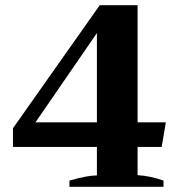

<svg xmlns="http://www.w3.org/2000/svg" viewBox="-20 -721 671 741"><path d="M248 -24Q317 -44 354 -44V-154H30V-226L365 -701H511V-249H620L604 -154H511V-45Q561 -42 611 -24V0H248ZM354 -249V-592H353L117 -249Z"/></svg>

Font: Trirong
Style: Bold
Weight: 700
Designer: Katatrad Team
Foundry: CadsonDemak
Version: Version 1.001